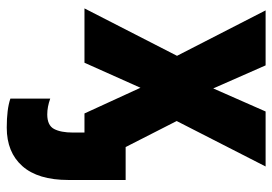

<svg xmlns="http://www.w3.org/2000/svg" viewBox="-142 -448 826 583"><g transform="rotate(90 271.5 -157.0)"><path d="M368 236Q312 236 280 225V104Q305 113 328 113Q361 113 372 92.5Q383 72 383 35V0H325L247 -170L171 0H6L150 -281L12 -550H179L249 -391L319 -550H486L348 -280L427 -125H527V49Q527 141 485 188.5Q443 236 368 236Z"/></g></svg>

Font: Noto Sans Condensed ExtraBold
Style: Regular
Weight: 800
Width: 3
Designer: Monotype Design Team
Foundry: Monotype Imaging Inc.
Version: Version 2.013; ttfautohint (v1.8.4.7-5d5b)